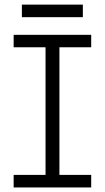

<svg xmlns="http://www.w3.org/2000/svg" viewBox="-20 -824 461 844"><path d="M40 -670.9H380.9V-616.2H241.2V-55.2H380.9V0H40V-55.2H180.2V-616.2H40ZM76.2 -748.5V-803.7H344.2V-748.5Z"/></svg>

Font: Stint Ultra Expanded
Style: Regular
Weight: 400
Width: 7
Designer: Astigmatic (AOETI)
Foundry: Astigmatic (AOETI)
Version: Version 1.000